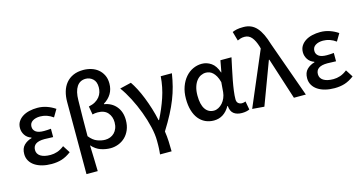

<svg xmlns="http://www.w3.org/2000/svg" viewBox="-97 -1261 3620 1911"><g transform="rotate(-15 1713.0 -305.0)"><path d="M288 13Q237 13 193 2Q149 -9 116.5 -30.5Q84 -52 66 -83Q48 -114 48 -153Q48 -211 80 -243Q112 -275 160 -288V-293Q117 -308 95.5 -341.5Q74 -375 74 -413Q74 -452 92 -480Q110 -508 140 -527Q170 -546 209.5 -555Q249 -564 292 -564Q342 -564 388.5 -548Q435 -532 474 -505L429 -429Q367 -474 297 -474Q250 -474 219 -454.5Q188 -435 188 -397Q188 -364 214.5 -344Q241 -324 298 -324Q315 -324 332.5 -325Q350 -326 370 -328V-242Q322 -245 281 -245Q162 -245 162 -164Q162 -123 198 -100Q234 -77 300 -77Q335 -77 370 -88.5Q405 -100 442 -129L490 -54Q439 -16 392 -1.5Q345 13 288 13Z M595 -544Q595 -601 609 -649.5Q623 -698 652.5 -734Q682 -770 726.5 -790Q771 -810 831 -810Q873 -810 912.5 -798Q952 -786 982 -761.5Q1012 -737 1030.5 -700Q1049 -663 1049 -613Q1049 -554 1022 -508.5Q995 -463 944 -432V-427Q1021 -415 1067 -359.5Q1113 -304 1113 -219Q1113 -162 1094.5 -118.5Q1076 -75 1045.5 -46Q1015 -17 975.5 -2Q936 13 895 13Q845 13 795 -4Q745 -21 703 -68Q706 1 707.5 66.5Q709 132 711 200H595ZM865 -82Q892 -82 916.5 -91.5Q941 -101 959.5 -119.5Q978 -138 988.5 -165Q999 -192 999 -226Q999 -285 964.5 -325Q930 -365 860 -365Q831 -365 807 -358L792 -444Q832 -452 859.5 -468Q887 -484 904.5 -506Q922 -528 929.5 -553Q937 -578 937 -604Q937 -662 905 -690.5Q873 -719 832 -719Q772 -719 740 -670.5Q708 -622 707 -532Q705 -438 704 -347Q703 -256 703 -162Q741 -114 783.5 -98Q826 -82 865 -82Z M1353 200Q1355 182 1356 167Q1357 152 1358 136.5Q1359 121 1359 102.5Q1359 84 1359 59Q1359 -4 1340.5 -83.5Q1322 -163 1291.5 -244.5Q1261 -326 1221.5 -402.5Q1182 -479 1140 -536L1257 -564Q1280 -531 1305 -483Q1330 -435 1352.5 -378Q1375 -321 1394.5 -258.5Q1414 -196 1427 -133H1432Q1483 -232 1518 -335.5Q1553 -439 1561 -550H1676Q1665 -480 1649 -418Q1633 -356 1608 -292.5Q1583 -229 1547 -160Q1511 -91 1459 -8Q1467 43 1469.5 97.5Q1472 152 1472 200Z M1960 13Q1912 13 1872.5 -5.5Q1833 -24 1804.5 -59.5Q1776 -95 1760.5 -147.5Q1745 -200 1745 -267Q1745 -337 1765 -392Q1785 -447 1818.5 -485.5Q1852 -524 1895.5 -544Q1939 -564 1987 -564Q2038 -564 2082.5 -533.5Q2127 -503 2151 -431H2154L2176 -550H2290Q2279 -498 2266.5 -440Q2254 -382 2243.5 -326.5Q2233 -271 2226.5 -221.5Q2220 -172 2220 -136Q2220 -108 2235.5 -94.5Q2251 -81 2274 -81Q2292 -81 2311 -89L2327 -2Q2314 4 2294.5 8.5Q2275 13 2248 13Q2196 13 2164.5 -11.5Q2133 -36 2129 -92H2125Q2065 13 1960 13ZM1985 -82Q2009 -82 2032.5 -94.5Q2056 -107 2074.5 -128Q2093 -149 2105 -177Q2117 -205 2120 -236L2128 -337Q2118 -376 2103.5 -401Q2089 -426 2072.5 -441Q2056 -456 2038 -462Q2020 -468 2002 -468Q1976 -468 1951 -456Q1926 -444 1906.5 -419Q1887 -394 1875.5 -356.5Q1864 -319 1864 -269Q1864 -177 1896 -129.5Q1928 -82 1985 -82Z M2356 0 2594 -559 2589 -579Q2569 -645 2540 -679Q2511 -713 2468 -713Q2444 -713 2427.5 -708Q2411 -703 2394 -695L2367 -790Q2388 -799 2413.5 -804.5Q2439 -810 2481 -810Q2524 -810 2557.5 -795.5Q2591 -781 2617.5 -751.5Q2644 -722 2665 -678Q2686 -634 2704 -574L2909 0H2786L2648 -429H2643L2479 10Z M3203 13Q3152 13 3108 2Q3064 -9 3031.5 -30.5Q2999 -52 2981 -83Q2963 -114 2963 -153Q2963 -211 2995 -243Q3027 -275 3075 -288V-293Q3032 -308 3010.5 -341.5Q2989 -375 2989 -413Q2989 -452 3007 -480Q3025 -508 3055 -527Q3085 -546 3124.5 -555Q3164 -564 3207 -564Q3257 -564 3303.5 -548Q3350 -532 3389 -505L3344 -429Q3282 -474 3212 -474Q3165 -474 3134 -454.5Q3103 -435 3103 -397Q3103 -364 3129.5 -344Q3156 -324 3213 -324Q3230 -324 3247.5 -325Q3265 -326 3285 -328V-242Q3237 -245 3196 -245Q3077 -245 3077 -164Q3077 -123 3113 -100Q3149 -77 3215 -77Q3250 -77 3285 -88.5Q3320 -100 3357 -129L3405 -54Q3354 -16 3307 -1.5Q3260 13 3203 13Z"/></g></svg>

Font: Kinto Sans Med
Style: Regular
Weight: 500
Designer: Authors: Ryoko NISHIZUKA  (kana & ideographs); Paul D. Hunt (Latin, Greek & Cyrillic); Wenlong ZHANG  (bopomofo); Sandol
Foundry: Adobe Systems Incorporated, ookami Inc.
Version: Version 0.001